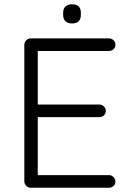

<svg xmlns="http://www.w3.org/2000/svg" viewBox="-20 -880 608 900"><path d="M124 -700H491Q503 -700 512 -691.5Q521 -683 521 -670Q521 -657 512 -649Q503 -641 491 -641H147L157 -658V-377L146 -390H446Q458 -390 467 -381Q476 -372 476 -360Q476 -347 467 -339Q458 -331 446 -331H148L157 -341V-53L152 -59H491Q503 -59 512 -50Q521 -41 521 -29Q521 -16 512 -8Q503 0 491 0H124Q112 0 103 -9Q94 -18 94 -30V-670Q94 -682 103 -691Q112 -700 124 -700ZM318 -770Q297 -770 286.5 -780.5Q276 -791 276 -810V-820Q276 -840 287.5 -850Q299 -860 319 -860Q338 -860 348.5 -850Q359 -840 359 -820V-810Q359 -790 348.5 -780Q338 -770 318 -770Z"/></svg>

Font: Quicksand Light
Style: Regular
Weight: 400
Version: Version 3.004